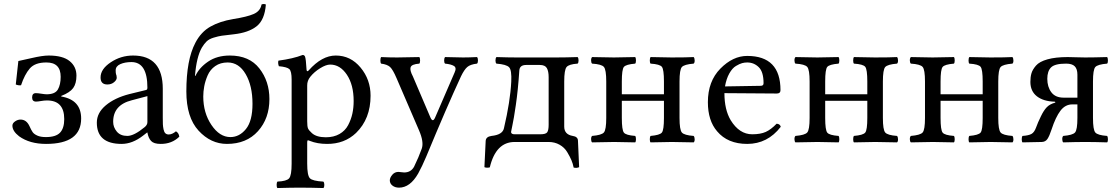

<svg xmlns="http://www.w3.org/2000/svg" viewBox="-20 -721 5677 975"><path d="M43 -83Q43 -95.2 56.4 -104.5Q69.8 -113.8 84 -113.8Q113.8 -113.8 128.9 -82Q138.7 -60.1 145.8 -50Q152.8 -40 169.4 -32.5Q186 -24.9 212.9 -24.9Q263.7 -24.9 284.9 -47.4Q306.2 -69.8 306.2 -116.2Q306.2 -211.4 217.8 -210.9Q204.6 -210.9 188.2 -208Q171.9 -205.1 163.1 -205.1Q143.1 -205.1 143.1 -226.1Q143.1 -248 162.1 -248Q171.9 -248 189.9 -245.1Q208 -242.2 216.8 -242.2Q259.8 -242.2 273.9 -266.6Q288.1 -291 288.1 -331.1Q288.1 -404.3 214.8 -403.8Q157.7 -403.8 131.3 -373.3Q105 -342.8 86.9 -288.1Q73.7 -286.1 60.1 -292L73.2 -411.1Q84.5 -413.1 140.1 -426Q195.8 -439 227.1 -439Q298.8 -439 333.5 -410.9Q368.2 -382.8 368.2 -336.9Q368.2 -296.9 351.6 -273.9Q335 -251 291 -233.9V-231Q392.1 -213.9 392.1 -119.1Q392.1 9.8 213.9 9.8Q130.9 9.8 77.1 -28.8Q43 -55.2 43 -83Z M728.5 -232.9 649.4 -211.9Q554.2 -188 554.7 -102.1Q554.7 -75.2 573 -53Q591.3 -30.8 626.5 -30.8Q660.6 -30.8 714.4 -75.2Q728.5 -86.4 728.5 -101.1ZM728.5 -47.9H726.6L706.5 -32.2Q652.3 9.8 597.7 9.8Q471.7 9.8 471.7 -98.1Q471.7 -147.9 517.1 -186Q562.5 -224.1 636.7 -243.2L722.7 -264.2Q728.5 -266.1 728.5 -275.9Q728.5 -405.8 647.5 -405.8Q614.3 -405.8 590.8 -395.3Q567.4 -384.8 567.4 -363.8Q567.4 -349.6 569.3 -344.2Q572.3 -338.4 572.8 -326.2Q572.8 -314.9 559.1 -303.5Q545.4 -292 525.4 -292Q490.2 -292 490.7 -328.1Q490.7 -370.1 542.2 -404.5Q593.8 -439 655.8 -439Q806.6 -439 806.6 -270V-123Q806.6 -102.1 807.1 -90.1Q807.6 -78.1 810.5 -64Q813.5 -49.8 820.1 -43.9Q826.7 -38.1 836.4 -38.1Q854.5 -38.1 873.5 -54.2Q887.7 -46.4 890.6 -26.9Q852.5 10.3 795.4 9.8Q761.2 9.8 747.3 -5.1Q733.4 -20 728.5 -47.9Z M1012.2 -231Q1012.2 -147.9 1053.7 -86.4Q1095.2 -24.9 1149.9 -24.9Q1195.8 -24.9 1229 -65.9Q1262.2 -106.9 1262.2 -193.8Q1262.2 -285.6 1227.5 -344.7Q1192.9 -403.8 1136.2 -403.8Q1099.1 -403.8 1073 -385.5Q1046.9 -367.2 1034.4 -338.1Q1022 -309.1 1017.1 -282.5Q1012.2 -255.9 1012.2 -231ZM926.3 -256.8Q926.3 -417 972.2 -503.9Q1001 -559.1 1048.6 -585.9Q1096.2 -612.8 1163.1 -624Q1234.9 -635.3 1268.6 -650.1Q1302.2 -665 1308.1 -698.2Q1319.3 -703.1 1330.1 -698.2Q1324.2 -620.1 1283.2 -587.6Q1242.2 -555.2 1167 -546.9Q1123 -542 1106 -539.6Q1088.9 -537.1 1065.4 -530Q1042 -522.9 1029.5 -511Q1017.1 -499 1004.9 -479Q978 -432.1 970.2 -336.9L972.2 -335Q991.2 -377 1036.6 -408Q1082 -439 1147 -439Q1246.1 -439 1297.1 -373.5Q1348.1 -308.1 1348.1 -217.8Q1348.1 -119.6 1290 -54.9Q1231.9 9.8 1132.3 9.8Q1050.3 9.8 988.3 -57.6Q926.3 -125 926.3 -256.8Z M1555.7 -331.1Q1539.6 -311 1540 -287.1V-105Q1540 -78.6 1544.2 -68.8Q1548.3 -59.1 1564 -44.9Q1587.4 -23.9 1634.8 -23.9Q1674.8 -23.9 1703.9 -40.5Q1732.9 -57.1 1747.8 -85.4Q1762.7 -113.8 1769.3 -143.8Q1775.9 -173.8 1775.9 -208Q1775.9 -290 1741.5 -341.6Q1707 -393.1 1656.7 -393.1Q1635.7 -393.1 1605.7 -374.5Q1575.7 -356 1555.7 -331.1ZM1536.6 -368.2Q1537.6 -353 1547.9 -363.8Q1614.7 -439 1685.1 -439Q1760.3 -439 1811 -377.9Q1861.8 -316.9 1861.8 -234.9Q1861.8 -117.7 1788.1 -45.9Q1729 10.3 1640.6 9.8Q1591.8 9.8 1553.7 -5.4Q1545.9 -9.3 1543 -8.3Q1540 -7.3 1540 2V109.9Q1540 169.9 1553.5 184.1Q1566.9 198.2 1622.1 201.2Q1627 206.1 1627 218Q1627 230 1622.1 233.9Q1556.2 231.9 1501 231.9Q1459 231.9 1388.7 233.9Q1384.8 230 1384.8 218Q1384.8 206.1 1388.7 201.2Q1435.5 199.2 1448.2 184.6Q1460.9 169.9 1460.9 109.9V-316.9Q1460.9 -358.9 1449.5 -369.9Q1438 -380.9 1396 -384.8Q1390.1 -401.9 1394 -413.1Q1468.3 -422.9 1517.1 -441.9Q1524.9 -441.9 1528.8 -434.1Q1533.7 -422.4 1536.6 -368.2Z M2103.5 160.2Q2062.5 231.9 2006.3 231.9Q1986.3 231.9 1972.9 221.4Q1959.5 210.9 1959.5 194.8Q1959.5 181.6 1971.9 166.7Q1984.4 151.9 2003.4 151.9Q2008.3 151.9 2016.8 153.3Q2025.4 154.8 2032.2 154.8Q2066.4 154.8 2082.5 126Q2106.4 77.1 2121.6 34.2Q2133.8 0 2107.4 -60.1L1994.1 -323.2Q1975.1 -367.7 1960.7 -380.9Q1946.3 -394 1915.5 -397.9Q1911.6 -401.9 1911.6 -413.8Q1911.6 -425.8 1915.5 -431.2Q1955.6 -429.2 1996.6 -429.2Q2035.6 -429.2 2109.4 -431.2Q2113.3 -426.3 2113.3 -414.1Q2113.3 -401.9 2109.4 -397.9Q2070.3 -395 2065.2 -379.6Q2060.1 -364.3 2076.7 -333L2165.5 -125Q2177.7 -96.7 2189.5 -124L2288.6 -353Q2299.8 -377 2285.2 -386Q2270.5 -395 2240.2 -397.9Q2235.4 -401.9 2235.4 -413.8Q2235.4 -425.8 2240.2 -431.2Q2300.3 -429.2 2331.3 -429.2Q2362.3 -429.2 2402.3 -431.2Q2407.2 -426.3 2407.2 -414.1Q2407.2 -401.9 2402.3 -397.9Q2368.2 -394 2352.8 -380.6Q2337.4 -367.2 2321.3 -334Q2248 -175.8 2144.5 74.2Q2123.5 124 2103.5 160.2Z M2575.2 -50.8Q2575.2 -38.6 2595.2 -39.1H2724.1Q2752 -39.1 2759 -49.6Q2766.1 -60.1 2766.1 -87.9V-329.1Q2766.1 -358.9 2757.1 -375Q2748 -391.1 2721.2 -391.1H2651.9Q2618.7 -391.1 2617.2 -362.8Q2610.4 -261.7 2599.6 -188.5Q2588.9 -115.2 2582 -84.5Q2575.2 -53.7 2575.2 -50.8ZM2603 -429.2H2805.2Q2853 -429.2 2913.1 -431.2Q2918 -426.3 2918 -414.1Q2918 -401.9 2913.1 -397.9Q2869.1 -395 2857.2 -380.6Q2845.2 -366.2 2845.2 -307.1V-78.1Q2845.2 -38.1 2888.2 -30.8Q2915 -26.9 2915 -5.9L2920.9 127.9Q2907.7 133.8 2893.1 129.9Q2889.2 109.9 2881.6 92Q2874 74.2 2860.1 51Q2846.2 27.8 2821.5 13.9Q2796.9 0 2766.1 0H2593.3Q2498 0 2467.3 128.9Q2451.2 132.8 2439.9 127.9L2446.3 -4.9Q2447.3 -26.9 2476.1 -30.8Q2532.2 -36.6 2539.1 -69.8Q2571.3 -207 2576.2 -306.2Q2579.1 -365.2 2565.2 -379.6Q2551.3 -394 2501 -397.9Q2496.1 -401.9 2496.1 -413.8Q2496.1 -425.8 2501 -431.2Q2561 -429.2 2603 -429.2Z M3430.7 -307.1V-122.1Q3430.7 -62 3442.6 -48.1Q3454.6 -34.2 3502.4 -30.8Q3507.3 -25.9 3507.6 -13.9Q3507.8 -2 3502.4 2Q3424.3 0 3391.6 0Q3355.5 0 3283.7 2Q3279.8 -2 3279.8 -13.9Q3279.8 -25.9 3283.7 -30.8Q3330.6 -34.7 3341.1 -47.9Q3351.6 -61 3351.6 -122.1V-209H3137.7V-122.1Q3137.7 -61 3148.2 -47.6Q3158.7 -34.2 3205.6 -30.8Q3209.5 -25.9 3209.5 -13.9Q3209.5 -2 3205.6 2Q3133.8 0 3098.6 0Q3066.4 0 2986.8 2Q2981.9 -2 2981.7 -13.9Q2981.4 -25.9 2986.8 -30.8Q3034.7 -34.7 3046.6 -48.3Q3058.6 -62 3058.6 -122.1V-307.1Q3058.6 -367.2 3046.6 -381.1Q3034.7 -395 2986.8 -397.9Q2981.9 -401.9 2981.7 -413.8Q2981.4 -425.8 2986.8 -431.2Q3066.9 -429.2 3097.7 -429.2Q3129.9 -429.2 3205.6 -431.2Q3209.5 -426.3 3209.5 -414.1Q3209.5 -401.9 3205.6 -397.9Q3158.7 -394 3148.2 -381.1Q3137.7 -368.2 3137.7 -307.1V-242.2H3351.6V-307.1Q3351.6 -368.2 3341.1 -381.6Q3330.6 -395 3283.7 -397.9Q3279.8 -401.9 3279.8 -413.8Q3279.8 -425.8 3283.7 -431.2Q3361.8 -429.2 3390.6 -429.2Q3467.8 -429.2 3502.4 -431.2Q3507.3 -426.3 3507.6 -414.1Q3507.8 -401.9 3502.4 -397.9Q3454.6 -394 3442.6 -380.6Q3430.7 -367.2 3430.7 -307.1Z M3661.6 -282.2 3842.8 -285.2Q3857.9 -285.2 3857.4 -298.8Q3857.4 -356 3833 -379.9Q3808.6 -403.8 3774.4 -403.8Q3761.2 -403.8 3748.5 -400.4Q3735.8 -397 3717.3 -386Q3698.7 -375 3683.6 -348.1Q3668.5 -321.3 3661.6 -282.2ZM3923.8 -92.8Q3940.9 -91.8 3944.8 -77.1Q3877.9 9.8 3774.4 9.8Q3675.3 9.8 3621.6 -54.2Q3574.7 -108.4 3574.7 -202.1Q3574.7 -308.1 3638.2 -372.6Q3701.7 -437 3774.4 -437Q3943.4 -437 3943.4 -263.2Q3943.4 -246.1 3924.8 -246.1L3658.7 -248Q3658.7 -164.1 3690.4 -110.8Q3734.4 -39.1 3799.8 -39.1Q3841.8 -39.1 3868.4 -51Q3895 -63 3923.8 -92.8Z M4463.4 -307.1V-122.1Q4463.4 -62 4475.3 -48.1Q4487.3 -34.2 4535.2 -30.8Q4540 -25.9 4540.3 -13.9Q4540.5 -2 4535.2 2Q4457 0 4424.3 0Q4388.2 0 4316.4 2Q4312.5 -2 4312.5 -13.9Q4312.5 -25.9 4316.4 -30.8Q4363.3 -34.7 4373.8 -47.9Q4384.3 -61 4384.3 -122.1V-209H4170.4V-122.1Q4170.4 -61 4180.9 -47.6Q4191.4 -34.2 4238.3 -30.8Q4242.2 -25.9 4242.2 -13.9Q4242.2 -2 4238.3 2Q4166.5 0 4131.3 0Q4099.1 0 4019.5 2Q4014.6 -2 4014.4 -13.9Q4014.2 -25.9 4019.5 -30.8Q4067.4 -34.7 4079.3 -48.3Q4091.3 -62 4091.3 -122.1V-307.1Q4091.3 -367.2 4079.3 -381.1Q4067.4 -395 4019.5 -397.9Q4014.6 -401.9 4014.4 -413.8Q4014.2 -425.8 4019.5 -431.2Q4099.6 -429.2 4130.4 -429.2Q4162.6 -429.2 4238.3 -431.2Q4242.2 -426.3 4242.2 -414.1Q4242.2 -401.9 4238.3 -397.9Q4191.4 -394 4180.9 -381.1Q4170.4 -368.2 4170.4 -307.1V-242.2H4384.3V-307.1Q4384.3 -368.2 4373.8 -381.6Q4363.3 -395 4316.4 -397.9Q4312.5 -401.9 4312.5 -413.8Q4312.5 -425.8 4316.4 -431.2Q4394.5 -429.2 4423.3 -429.2Q4500.5 -429.2 4535.2 -431.2Q4540 -426.3 4540.3 -414.1Q4540.5 -401.9 4535.2 -397.9Q4487.3 -394 4475.3 -380.6Q4463.4 -367.2 4463.4 -307.1Z M5049.3 -307.1V-122.1Q5049.3 -62 5061.3 -48.1Q5073.2 -34.2 5121.1 -30.8Q5126 -25.9 5126.2 -13.9Q5126.5 -2 5121.1 2Q5043 0 5010.3 0Q4974.1 0 4902.3 2Q4898.4 -2 4898.4 -13.9Q4898.4 -25.9 4902.3 -30.8Q4949.2 -34.7 4959.7 -47.9Q4970.2 -61 4970.2 -122.1V-209H4756.3V-122.1Q4756.3 -61 4766.8 -47.6Q4777.3 -34.2 4824.2 -30.8Q4828.1 -25.9 4828.1 -13.9Q4828.1 -2 4824.2 2Q4752.4 0 4717.3 0Q4685.1 0 4605.5 2Q4600.6 -2 4600.3 -13.9Q4600.1 -25.9 4605.5 -30.8Q4653.3 -34.7 4665.3 -48.3Q4677.2 -62 4677.2 -122.1V-307.1Q4677.2 -367.2 4665.3 -381.1Q4653.3 -395 4605.5 -397.9Q4600.6 -401.9 4600.3 -413.8Q4600.1 -425.8 4605.5 -431.2Q4685.5 -429.2 4716.3 -429.2Q4748.5 -429.2 4824.2 -431.2Q4828.1 -426.3 4828.1 -414.1Q4828.1 -401.9 4824.2 -397.9Q4777.3 -394 4766.8 -381.1Q4756.3 -368.2 4756.3 -307.1V-242.2H4970.2V-307.1Q4970.2 -368.2 4959.7 -381.6Q4949.2 -395 4902.3 -397.9Q4898.4 -401.9 4898.4 -413.8Q4898.4 -425.8 4902.3 -431.2Q4980.5 -429.2 5009.3 -429.2Q5086.4 -429.2 5121.1 -431.2Q5126 -426.3 5126.2 -414.1Q5126.5 -401.9 5121.1 -397.9Q5073.2 -394 5061.3 -380.6Q5049.3 -367.2 5049.3 -307.1Z M5298.3 -320.8Q5298.3 -279.8 5318.8 -252.4Q5339.4 -225.1 5381.3 -225.1H5451.2V-341.8Q5451.2 -370.6 5437.7 -384.3Q5424.3 -397.9 5394 -397.9Q5336.9 -397.9 5317.6 -378.9Q5298.3 -359.9 5298.3 -320.8ZM5270 0Q5191.9 1 5172.4 2Q5168.5 -2 5168.5 -13.9Q5168.5 -25.9 5172.4 -30.8Q5203.1 -32.7 5217.8 -40.8Q5232.4 -48.8 5241.2 -73.2Q5250 -98.1 5266.1 -130.9Q5280.3 -160.6 5295.7 -176.5Q5311 -192.4 5337.9 -199.7Q5339.4 -200.2 5338.9 -202.1Q5338.4 -204.1 5336.4 -204.6Q5278.8 -206.1 5245.6 -231.9Q5212.4 -257.8 5212.4 -305.2Q5212.4 -330.1 5217.8 -348.6Q5223.1 -367.2 5240.7 -387.7Q5258.3 -408.2 5299.3 -419.7Q5340.3 -431.2 5402.3 -431.2Q5413.6 -431.2 5442.9 -430.2Q5472.2 -429.2 5490.2 -429.2Q5534.2 -429.2 5602.1 -431.2Q5606 -426.3 5606.2 -414.1Q5606.4 -401.9 5602.1 -397.9Q5554.2 -394 5542.2 -380.6Q5530.3 -367.2 5530.3 -307.1V-122.1Q5530.3 -62 5542.2 -48.1Q5554.2 -34.2 5602.1 -30.8Q5606 -25.9 5606.2 -13.9Q5606.4 -2 5602.1 2Q5538.1 0 5491.2 0Q5445.3 0 5379.4 2Q5374.5 -2 5374.3 -13.9Q5374 -25.9 5379.4 -30.8Q5427.2 -34.7 5439.2 -48.3Q5451.2 -62 5451.2 -122.1V-190.9H5425.3Q5389.6 -190.9 5365.2 -158.9Q5340.8 -127 5319.8 -63Q5309.1 -30.3 5299.1 -15.4Q5289.1 -0.5 5270 0Z"/></svg>

Font: Linux Libertine
Style: Regular
Weight: 400
Designer: Philipp H. Poll
Foundry: Philipp H. Poll
Version: Version 5.3.0 ; ttfautohint (v0.9)